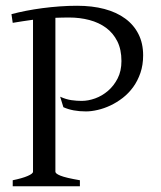

<svg xmlns="http://www.w3.org/2000/svg" viewBox="-20 -650 563 670"><path d="M24.4 0V-21Q57.6 -27.8 76.4 -35.9Q95.2 -43.9 95.2 -50.8V-581.1Q77.1 -578.6 59.3 -575.9Q41.5 -573.2 24.4 -570.3L20 -600.6Q43.5 -606.9 71 -612.3Q98.6 -617.7 128.4 -621.6Q158.2 -625.5 188.7 -627.7Q219.2 -629.9 249 -629.9Q301.8 -629.9 344.2 -618.7Q386.7 -607.4 416.7 -585.4Q446.8 -563.5 463.1 -531.2Q479.5 -499 479.5 -457Q479.5 -423.3 470 -395.5Q460.4 -367.7 444.6 -345.9Q428.7 -324.2 408.2 -308.3Q387.7 -292.5 365.5 -282Q343.3 -271.5 321 -266.4Q298.8 -261.2 279.8 -261.2Q233.9 -261.2 201.2 -275.9L189.9 -312.5Q210.4 -303.2 229.2 -300.5Q248 -297.9 265.1 -297.9Q287.6 -297.9 312 -306.6Q336.4 -315.4 356.9 -333Q377.4 -350.6 390.6 -376.5Q403.8 -402.3 403.8 -437Q403.8 -477.1 389.4 -505.9Q375 -534.7 350.1 -553Q325.2 -571.3 292 -580.1Q258.8 -588.9 221.2 -588.9Q209 -588.9 197 -588.6Q185.1 -588.4 173.3 -587.9V-50.8Q173.3 -47.9 177.2 -44.4Q181.2 -41 190.7 -37.1Q200.2 -33.2 216.8 -29.3Q233.4 -25.4 258.8 -21V0Z"/></svg>

Font: Gentium Plus CyrE
Style: Regular
Weight: 400
Designer: J. Victor Gaultney, Annie Olsen, Iska Routamaa, Becca Hirsbrunner
Foundry: SIL International
Version: Version 5.000